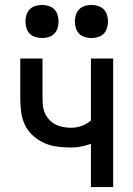

<svg xmlns="http://www.w3.org/2000/svg" viewBox="-20 -757 540 777"><path d="M348 0V-175Q329 -168 308.5 -164Q288 -160 268 -160Q240 -160 212 -163.5Q184 -167 158.5 -178.5Q133 -190 112 -209.5Q91 -229 79.5 -254.5Q68 -280 65 -308Q62 -336 62 -364V-520H152V-364Q152 -348 153.5 -331.5Q155 -315 161.5 -300Q168 -285 179 -273Q190 -261 204.5 -253.5Q219 -246 235.5 -243Q252 -240 268 -240Q290 -240 310.5 -247.5Q331 -255 348 -269V-520H438V0ZM350 -603Q337 -603 323.5 -607Q310 -611 300.5 -620.5Q291 -630 287 -643.5Q283 -657 283 -670Q283 -683 287 -696.5Q291 -710 300.5 -719.5Q310 -729 323.5 -733Q337 -737 350 -737Q363 -737 376.5 -733Q390 -729 399.5 -719.5Q409 -710 413 -696.5Q417 -683 417 -670Q417 -657 413 -643.5Q409 -630 399.5 -620.5Q390 -611 376.5 -607Q363 -603 350 -603ZM150 -603Q137 -603 123.5 -607Q110 -611 100.5 -620.5Q91 -630 87 -643.5Q83 -657 83 -670Q83 -683 87 -696.5Q91 -710 100.5 -719.5Q110 -729 123.5 -733Q137 -737 150 -737Q163 -737 176.5 -733Q190 -729 199.5 -719.5Q209 -710 213 -696.5Q217 -683 217 -670Q217 -657 213 -643.5Q209 -630 199.5 -620.5Q190 -611 176.5 -607Q163 -603 150 -603Z"/></svg>

Font: Iosevka Term Curly Medium
Style: Regular
Weight: 500
Designer: Belleve Invis
Foundry: Belleve Invis
Version: Version 32.3.0